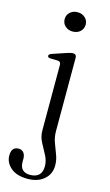

<svg xmlns="http://www.w3.org/2000/svg" viewBox="-156 -734 580 1014"><g transform="rotate(15 134.0 -227.0)"><path d="M135.5 -580Q111 -580 94.8 -595Q78.5 -610 78.5 -633Q78.5 -655.5 94.8 -670.5Q111 -685.5 135.5 -685.5Q161 -685.5 177.2 -670.2Q193.5 -655 193.5 -633Q193.5 -610 177.2 -595Q161 -580 135.5 -580ZM187.5 -49.5Q187.5 -17 198.2 12.2Q209 41.5 219.8 69.8Q230.5 98 230.5 127Q230.5 174.5 196.5 203.8Q162.5 233 107 233Q47 233 14.8 205Q-17.5 177 -17.5 138.5Q-17.5 91 22 91Q39 91 49 103.2Q59 115.5 59 135.5V153Q59 209.5 115 209.5Q179 208.5 179 145.5Q179 115 163.5 86.5Q148 58 132.5 28.5Q117 -1 117 -34V-392Q117 -410.5 101 -411.5L59.5 -412.5Q44.5 -413.5 44.5 -423Q44.5 -432 61 -437.5L133.5 -462Q157 -470 168 -470Q187.5 -470 187.5 -450Z"/></g></svg>

Font: Fraunces 9pt Light
Style: Regular
Weight: 300
Version: Version 1.000;[0bf87f6ff]